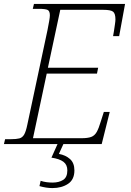

<svg xmlns="http://www.w3.org/2000/svg" viewBox="-35 -734 669 978"><path d="M-15 0 -9 -25H20Q48 -25 63.5 -29Q79 -33 88 -48.5Q97 -64 104 -98L207 -581Q212 -607 215.5 -626.5Q219 -646 219 -656Q219 -678 207.5 -683.5Q196 -689 162 -689H132L138 -714H602L572 -550H541Q543 -559 545.5 -576Q548 -593 550.5 -610Q553 -627 553 -635Q553 -665 541 -674.5Q529 -684 490 -684H272L209 -389H465L459 -359H203L133 -30H380Q412 -30 429.5 -36.5Q447 -43 457.5 -61.5Q468 -80 479 -117L494 -164H524L483 0ZM232 224Q201 224 166 214L172 187Q187 192 202.5 194Q218 196 233 196Q265 196 286.5 182.5Q308 169 308 134Q308 105 288 90Q268 75 227 69L262 -9H292L265 50Q299 56 321.5 76Q344 96 344 134Q344 181 311.5 202.5Q279 224 232 224Z"/></svg>

Font: Noto Serif ExtraLight
Style: Italic
Weight: 200
Italic angle: -12°
Designer: Monotype Design Team
Foundry: Monotype Imaging Inc.
Version: Version 2.014; ttfautohint (v1.8.4.7-5d5b)